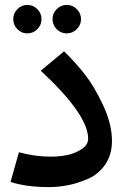

<svg xmlns="http://www.w3.org/2000/svg" viewBox="-20 -746 518 782"><path d="M91 -610Q68 -610 51 -627Q34 -644 34 -668Q34 -692 51 -709Q68 -726 91 -726Q115 -726 132 -709Q149 -692 149 -668Q149 -644 132 -627Q115 -610 91 -610ZM252 -610Q228 -610 211 -627Q194 -644 194 -668Q194 -692 211 -709Q228 -726 252 -726Q275 -726 292.5 -709Q310 -692 310 -668Q310 -644 292.5 -627Q275 -610 252 -610ZM180 16Q86 16 23 -5L57 -126Q121 -108 187 -108Q221 -108 253.5 -114.5Q286 -121 312.5 -138.5Q339 -156 339 -181Q339 -279 146 -458L241 -537Q286 -493 324.5 -444.5Q363 -396 399.5 -318.5Q436 -241 436 -172Q436 -115 408 -75Q380 -35 336 -16.5Q292 2 254 9Q216 16 180 16Z"/></svg>

Font: FiraGO Medium
Style: Regular
Weight: 500
Designer: bBox Type
Foundry: bBox Type GmbH
Version: Version 1.001;PS 001.001;hotconv 1.0.88;makeotf.lib2.5.64775